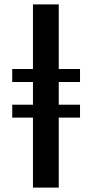

<svg xmlns="http://www.w3.org/2000/svg" viewBox="-20 -851 418 871"><path d="M129.5 0V-317.5H35.5V-376H129.5V-479H35.5V-538H129.5V-831H246.5V-538H343V-479H246.5V-376H343V-317.5H246.5V0Z"/></svg>

Font: Merriweather 28pt SemiBold
Style: Regular
Weight: 600
Version: Version 2.100